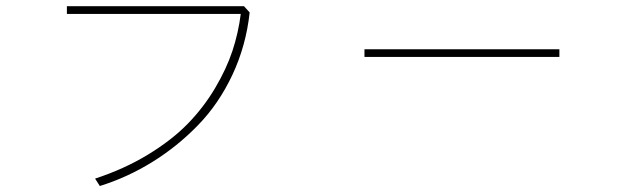

<svg xmlns="http://www.w3.org/2000/svg" viewBox="-20 -624 2040 632"><path d="M200.2 -578.1V-603.5H783.2L801.8 -583Q790 -473.6 745.1 -377.9Q700.2 -282.2 631.8 -211.9Q563.5 -141.6 481.4 -90.8Q399.4 -40 308.6 -11.7L293 -36.1Q388.7 -67.4 467.3 -115.2Q545.9 -163.1 598.1 -216.8Q650.4 -270.5 688 -334Q725.6 -397.5 745.1 -456.5Q764.6 -515.6 772.5 -578.1Z M1179.7 -436.5V-461.9H1821.3V-436.5Z"/></svg>

Font: Gothic A1 Thin
Style: Regular
Weight: 250
Designer: HanYang I&C Co.,Ltd.
Foundry: HanYang I&C Co.,Ltd.
Version: Version 2.50